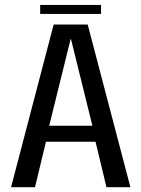

<svg xmlns="http://www.w3.org/2000/svg" viewBox="-20 -778 588 798"><path d="M26 0H125.5L171 -189H377L422.5 0H522L344.5 -676H203ZM184.5 -255.5 273.5 -615.5H275L364 -255.5ZM147 -720H400V-757.5H147Z"/></svg>

Font: Anybody SemiCondensed
Style: Regular
Weight: 400
Width: 4
Version: Version 1.113;gftools[0.9.25]